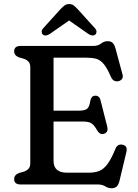

<svg xmlns="http://www.w3.org/2000/svg" viewBox="-20 -932 696 970"><path d="M51.5 -672.5Q51.5 -700 84.5 -700H452.5Q475 -700 490.5 -712Q506 -724 523.5 -724Q541 -724 549.8 -714.8Q558.5 -705.5 564 -685.5L599 -555.5Q603 -542 596.2 -533Q589.5 -524 577 -521.5Q566.5 -519.5 556.5 -524.5Q546.5 -529.5 539.5 -545.5Q521 -589 503.5 -609.2Q486 -629.5 466 -635Q446 -640.5 419.5 -640.5H250.5V-373H379.5Q411 -373 421.8 -384Q432.5 -395 436 -422Q441 -447.5 459.5 -448.5Q482 -450 488 -425L521.5 -293.5Q529 -263.5 505 -256Q485.5 -249.5 471 -273Q457 -298.5 443.2 -308.2Q429.5 -318 398 -318H250.5V-119.5Q250.5 -59.5 319 -59.5H427.5Q458.5 -59.5 481 -68.2Q503.5 -77 522.8 -102.8Q542 -128.5 563 -179.5Q573.5 -206 598.5 -201Q627 -195.5 618 -162L584 -19.5Q579 0.5 570 9.8Q561 19 543.5 19Q526.5 19 511.8 9.5Q497 0 475 0H84.5Q51.5 0 51.5 -27.5Q51.5 -48 76 -58L98 -64Q114 -69 123.5 -78.8Q133 -88.5 133 -108V-592Q133 -611.5 123.5 -621.2Q114 -631 98 -636L76 -642Q51.5 -652 51.5 -672.5ZM231.5 -760.5Q210 -746.5 196.5 -757.5Q191 -762 190.5 -771Q190 -780 198.5 -789.5L284 -884Q296 -896.5 305.5 -904Q315 -911.5 329.5 -911.5Q343.5 -911.5 353 -904Q362.5 -896.5 374 -884L459.5 -789.5Q468 -780 467.5 -771Q467 -762 461.5 -757.5Q448.5 -746.5 426.5 -760.5L329 -828.5Z"/></svg>

Font: Fraunces 9pt SuperSoft
Style: Regular
Weight: 400
Version: Version 1.000;[b76b70a41]